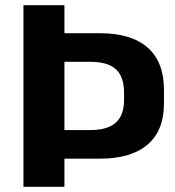

<svg xmlns="http://www.w3.org/2000/svg" viewBox="-20 -720 673 740"><path d="M70.4 -700H228.3V-592H364.9Q485.8 -592 548.9 -536.7Q611.9 -481.3 611.9 -374.7V-319.8Q611.9 -216.7 548.6 -162.6Q485.4 -108.5 364.9 -108.5H221.2V-218.7H327.3Q394.7 -218.7 426.4 -247.5Q458.2 -276.3 458.2 -335.3V-361.3Q458.2 -424.3 426.7 -453Q395.2 -481.8 327.3 -481.8H192.6L228.3 -517.8V0H70.4Z"/></svg>

Font: Pathway Extreme 8pt Thin
Style: Regular
Weight: 100
Version: Version 1.001;gftools[0.9.26]